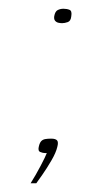

<svg xmlns="http://www.w3.org/2000/svg" viewBox="-20 -350 222 439"><path d="M104 -313Q106 -324 112 -327Q118 -330 125 -330Q133 -330 139 -327.5Q145 -325 143 -313Q142 -302 135 -299.5Q128 -297 122 -297Q118 -297 113.5 -298Q109 -299 106 -302.5Q103 -306 104 -313ZM50 69Q62 50 73 29Q84 8 87 0Q86 0 85.5 0Q85 0 83 0Q78 0 72 -2.5Q66 -5 69 -16Q71 -24 74.5 -27.5Q78 -31 83.5 -32Q89 -33 97 -33Q107 -33 110.5 -29Q114 -25 111 -14Q108 -1 97.5 17Q87 35 76.5 50Q66 65 63 69Z"/></svg>

Font: Genos Thin Thin
Style: Italic
Weight: 250
Italic angle: -8°
Version: Version 1.010